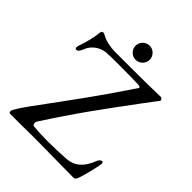

<svg xmlns="http://www.w3.org/2000/svg" viewBox="-226 -928 1056 1056"><g transform="rotate(45 301.5 -400.0)"><path d="M315 -695C345 -695 370 -720 370 -750C370 -780 345 -805 315 -805C285 -805 260 -780 260 -750C260 -720 285 -695 315 -695ZM533 5C543 5 547 -4 551 -12C562 -36 588 -147 588 -158C588 -167 585 -171 579 -171C569 -171 560 -158 557 -150C531 -81 492 -46 433 -41C386 -38 337 -36 292 -36C248 -36 208 -38 179 -41C172 -42 168 -50 168 -58C168 -62 169 -67 171 -70C295 -262 371 -364 509 -550L570 -631C574 -636 565 -649 559 -649C485 -647 411 -646 328 -646H202C168 -646 129 -656 116 -662C105 -667 90 -676 85 -676C80 -676 71 -674 70 -659C67 -617 50 -562 43 -541C40 -533 36 -522 36 -514C36 -508 39 -503 45 -503C60 -503 68 -523 73 -535C91 -584 139 -606 171 -609C196 -611 234 -611 273 -611C326 -611 383 -610 419 -609C434 -608 438 -605 438 -601C438 -598 436 -596 434 -593C306 -401 222 -290 86 -104C63 -73 28 -21 28 -11C28 -11 29 3 35 3H112C150 3 191 2 231 2C320 2 419 5 533 5Z"/></g></svg>

Font: EB Garamond
Style: Regular
Weight: 400
Designer: Georg Duffner and Octavio Pardo
Foundry: Georg Duffner
Version: Version 1.000;PS 001.000;hotconv 1.0.88;makeotf.lib2.5.64775